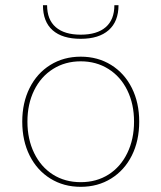

<svg xmlns="http://www.w3.org/2000/svg" viewBox="-20 -717 624 742"><path d="M66 -247Q66 -320 94.5 -377Q123 -434 174.5 -466Q226 -498 292 -498Q358 -498 409.5 -466Q461 -434 489.5 -377Q518 -320 518 -247Q518 -173 489.5 -116Q461 -59 409.5 -27Q358 5 292 5Q226 5 174.5 -27Q123 -59 94.5 -116Q66 -173 66 -247ZM498 -247Q498 -315 472 -368Q446 -421 399 -450.5Q352 -480 292 -480Q232 -480 185 -450.5Q138 -421 112 -368Q86 -315 86 -247Q86 -179 112 -125.5Q138 -72 184.5 -42.5Q231 -13 292 -13Q353 -13 399.5 -42.5Q446 -72 472 -125.5Q498 -179 498 -247ZM146 -697H162Q162 -641 195.5 -612Q229 -583 292 -583Q355 -583 388.5 -612Q422 -641 422 -697H438Q438 -634 400 -600.5Q362 -567 292 -567Q221 -567 183.5 -600Q146 -633 146 -697Z"/></svg>

Font: Hanken Grotesk Thin
Style: Regular
Weight: 100
Designer: Alfredo Marco Pradil
Foundry: Hanken Design Co.
Version: Version 3.014